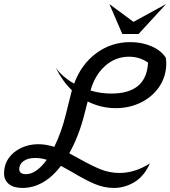

<svg xmlns="http://www.w3.org/2000/svg" viewBox="-59 -918 841 948"><path d="M358 -355Q331 -247 283 -161L329 -136Q393 -100 437.5 -82Q482 -64 531 -64Q607 -64 681 -111Q653 -48 605 -19Q557 10 503 10Q455 10 408 -10Q361 -30 298 -68L242 -99Q202 -46 153.5 -18Q105 10 52 10Q8 10 -15.5 -9.5Q-39 -29 -39 -62Q-39 -104 -16.5 -136.5Q6 -169 45 -187.5Q84 -206 130 -206Q168 -206 209 -193Q245 -266 266 -353L293 -461L296 -472Q248 -519 216 -584Q249 -538 307 -505Q342 -600 416 -655Q490 -710 584 -710Q642 -710 689 -689.5Q736 -669 759 -634Q762 -622 762 -606Q762 -542 728.5 -491.5Q695 -441 638 -412.5Q581 -384 512 -384Q440 -384 374 -417ZM388 -471Q438 -456 490 -456Q577 -456 622.5 -494Q668 -532 672 -609Q630 -638 578 -638Q511 -638 460 -592.5Q409 -547 388 -471ZM172 -129Q144 -138 115 -138Q78 -138 57 -122.5Q36 -107 36 -83Q36 -71 44.5 -64.5Q53 -58 69 -58Q120 -58 172 -129ZM625 -750H545L481 -898L600 -810L761 -898Z"/></svg>

Font: Srisakdi
Style: Bold
Weight: 700
Designer: Cadson Demak Co.,Ltd.
Foundry: Cadson Demak Co.,Ltd.
Version: Version 1.000